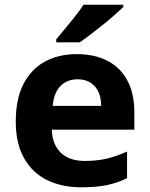

<svg xmlns="http://www.w3.org/2000/svg" viewBox="-20 -786 637 816"><path d="M306 -556Q382 -556 437 -527.5Q492 -499 521.5 -443.5Q551 -388 551 -308V-235H200Q202 -173 238 -137.5Q274 -102 341 -102Q392 -102 434 -112Q476 -122 520 -142V-29Q480 -9 435.5 0.5Q391 10 325 10Q244 10 181.5 -20Q119 -50 83 -112.5Q47 -175 47 -269Q47 -365 79.5 -428.5Q112 -492 170.5 -524Q229 -556 306 -556ZM310 -449Q265 -449 237 -420.5Q209 -392 204 -336H410Q410 -369 399 -394Q388 -419 365.5 -434Q343 -449 310 -449ZM504 -756Q489 -742 466 -721.5Q443 -701 416 -679.5Q389 -658 363.5 -638.5Q338 -619 319 -606H219V-619Q235 -638 256.5 -664Q278 -690 299.5 -717Q321 -744 335 -766H504Z"/></svg>

Font: Noto Sans Lao Looped
Style: Bold
Weight: 700
Designer: Mark Frömberg, Ben Mitchell
Foundry: The Fontpad Ltd
Version: Version 1.001